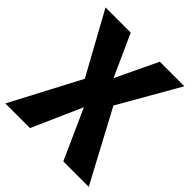

<svg xmlns="http://www.w3.org/2000/svg" viewBox="-204 -892 1035 1035"><g transform="rotate(45 314.0 -374.0)"><path d="M416 -404 613 -748H426L312 -509L204 -748H12L205 -397L-4 0H184L310 -285L438 0H632Z"/></g></svg>

Font: Glow Sans SC Normal ExtraBold
Style: Regular
Weight: 800
Designer: Ryoko NISHIZUKA (kana, bopomofo & ideographs); Paul D. Hunt (Latin, Greek & Cyrillic); Sandoll Communications, Soo-young
Version: Version 0.93